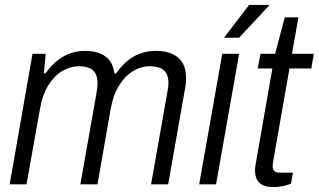

<svg xmlns="http://www.w3.org/2000/svg" viewBox="-20 -743 1285 774"><path d="M19 0 111 -526H164L157 -447H163Q188 -481 214 -501Q240 -521 267.5 -529.5Q295 -538 324 -538Q372 -538 403.5 -516.5Q435 -495 441 -447H448Q472 -481 498 -501Q524 -521 552 -529.5Q580 -538 609 -538Q663 -538 696.5 -512Q730 -486 730 -427Q730 -415 728.5 -402Q727 -389 724 -375L658 0H589L654 -368Q656 -379 657.5 -389Q659 -399 659 -408Q659 -434 649.5 -449Q640 -464 622.5 -470Q605 -476 582 -476Q549 -476 516.5 -456.5Q484 -437 460 -398.5Q436 -360 426 -303L373 0H304L369 -368Q371 -379 372 -389.5Q373 -400 373 -408Q373 -434 363.5 -449Q354 -464 337 -470Q320 -476 297 -476Q264 -476 231.5 -457Q199 -438 175 -399.5Q151 -361 141 -303L87 0Z M783 0 876 -526H944L851 0ZM883 -591 984 -723H1064V-720L944 -591Z M1082 11Q1054 11 1038 2.5Q1022 -6 1015 -21Q1008 -36 1008 -57Q1008 -65 1009.5 -74.5Q1011 -84 1013 -95L1078 -467H1019L1030 -526H1089L1128 -673H1183L1157 -526H1245L1235 -467H1147L1083 -103Q1082 -96 1080.5 -87.5Q1079 -79 1079 -74Q1079 -60 1086 -53.5Q1093 -47 1109 -47H1161L1153 -3Q1143 2 1130.5 5Q1118 8 1105.5 9.5Q1093 11 1082 11Z"/></svg>

Font: Archivo SemiCondensed Light
Style: Italic
Weight: 300
Width: 4
Italic angle: -10°
Designer: Hector Gatti
Foundry: Omnibus-Type
Version: Version 2.001